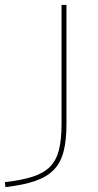

<svg xmlns="http://www.w3.org/2000/svg" viewBox="-111 -540 399 780"><path d="M-91 200Q-22 192 22.5 177.5Q67 163 92.5 137Q118 111 128.5 69Q139 27 139 -35V-520H159V-35Q159 31 147 76.5Q135 122 107 150.5Q79 179 31 195.5Q-17 212 -89 220Z"/></svg>

Font: M PLUS 2 Thin
Style: Regular
Weight: 100
Designer: Coji Morishita
Foundry: UNDERFOREST DESIGN
Version: Version 1.001